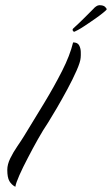

<svg xmlns="http://www.w3.org/2000/svg" viewBox="-20 -706 430 738"><path d="M39 12Q24 4 16 -10Q8 -24 8 -53Q8 -74 19.5 -97.5Q31 -121 46.5 -143.5Q62 -166 73 -184Q111 -246 149.5 -309.5Q188 -373 218.5 -433Q249 -493 261 -543Q278 -543 284 -532Q290 -521 290.5 -507Q291 -493 290 -484Q289 -468 274.5 -435Q260 -402 239 -363Q218 -324 197.5 -289Q177 -254 165 -235Q146 -207 125.5 -170.5Q105 -134 87 -99Q68 -63 54.5 -32.5Q41 -2 39 12ZM266 -584Q263 -583 260 -588Q257 -593 263 -598Q282 -615 305.5 -638.5Q329 -662 339 -672Q343 -677 349.5 -681.5Q356 -686 362 -686Q377 -686 383.5 -680Q390 -674 390 -670Q390 -668 376.5 -657Q363 -646 346.5 -634.5Q330 -623 321 -617Q315 -613 303 -605Q291 -597 280 -591Q269 -585 266 -584Z"/></svg>

Font: Birthstone
Style: Regular
Weight: 400
Designer: Robert E. Leuschke
Foundry: Robert E. Leuschke
Version: Version 1.013; ttfautohint (v1.8.3)